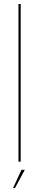

<svg xmlns="http://www.w3.org/2000/svg" viewBox="-20 -805 200 956"><path d="M72 0H83V-785H72ZM45 131.5H54.5L103.5 40.5H87Z"/></svg>

Font: Anybody Thin
Style: Regular
Weight: 100
Designer: Tyler Finck
Foundry: Etcetera Type Company
Version: Version 1.114;gftools[0.9.25]